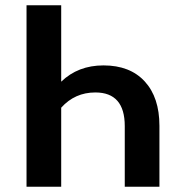

<svg xmlns="http://www.w3.org/2000/svg" viewBox="-20 -711 657 731"><path d="M374 -462Q475 -462 531 -401Q587 -340 587 -232V0H455V-231Q455 -359 343 -359Q265 -359 213 -301V0H81V-691H213V-400Q277 -462 374 -462Z"/></svg>

Font: FiraGO Medium
Style: Regular
Weight: 500
Designer: bBox Type
Foundry: bBox Type GmbH
Version: Version 1.001;PS 001.001;hotconv 1.0.88;makeotf.lib2.5.64775